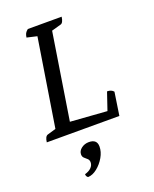

<svg xmlns="http://www.w3.org/2000/svg" viewBox="-164 -733 874 1089"><g transform="rotate(-20 273.0 -188.0)"><path d="M22 0Q26 -35 43 -40L94 -55L178 -584L117 -598Q119 -613 124 -622.5Q129 -632 141 -641H345Q340 -605 324 -601L267 -585L185 -65L406 -49L442 -155Q468 -155 481 -139L460 0ZM175 265Q164 258 164 244Q189 237 203 223Q217 209 217 191Q217 177 208 169Q199 161 190 153Q181 145 181 131Q181 110 200.5 95Q220 80 246 80Q295 80 295 124Q295 156 276.5 188Q258 220 230.5 242Q203 264 175 265Z"/></g></svg>

Font: Petrona Medium
Style: Italic
Weight: 500
Italic angle: -9°
Designer: Ringo R. Seeber
Foundry: Ringo R. Seeber
Version: Version 2.001; ttfautohint (v1.8.3)